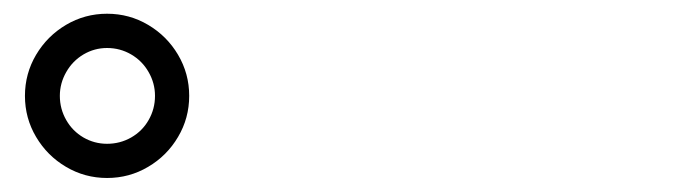

<svg xmlns="http://www.w3.org/2000/svg" viewBox="-20 -838 978 274"><path d="M15.6 -701.2Q15.6 -732.9 31.5 -759.8Q47.4 -786.6 74.2 -802.5Q101.1 -818.4 132.8 -818.4Q164.6 -818.4 191.4 -802.5Q218.3 -786.6 234.1 -759.8Q250 -732.9 250 -701.2Q250 -669.4 234.1 -642.6Q218.3 -615.7 191.4 -599.9Q164.6 -584 132.8 -584Q101.1 -584 74.2 -599.9Q47.4 -615.7 31.5 -642.6Q15.6 -669.4 15.6 -701.2ZM201.2 -701.2Q201.2 -719.2 192.1 -735.1Q183.1 -751 167.2 -760.3Q151.4 -769.5 132.8 -769.5Q114.7 -769.5 99.1 -760.3Q83.5 -751 74.5 -735.1Q65.4 -719.2 65.4 -701.2Q65.4 -682.6 74.5 -666.7Q83.5 -650.9 99.1 -641.8Q114.7 -632.8 132.8 -632.8Q151.4 -632.8 167.2 -641.8Q183.1 -650.9 192.1 -666.7Q201.2 -682.6 201.2 -701.2Z"/></svg>

Font: Pretendard JP Light
Style: Regular
Weight: 300
Designer: Base glyphs from Inter by Rasmus Andersson; Hangeul glyphs from Noto Sans CJK(Source Han Sans) by Jang Soo-young and Kan
Foundry: Kil Hyung-jin
Version: Version 1.309